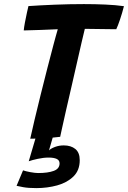

<svg xmlns="http://www.w3.org/2000/svg" viewBox="-20 -688 641 962"><path d="M162 254.5Q122.5 254.5 96.2 249.8Q70 245 63 243L95.5 165.5Q107.5 170 131.8 174.5Q156 179 171 179Q220 179 249.2 168.2Q278.5 157.5 278.5 130.5Q278.5 115 264 108.2Q249.5 101.5 224 101.5Q198 101.5 168.5 108Q139 114.5 124 120L157.5 6.5Q142 7 131.5 7Q139.5 -30 153.2 -87.8Q167 -145.5 183.5 -212.5Q200 -279.5 217 -345.2Q234 -411 248 -464Q254 -487 259.5 -506.5Q265 -526 269.5 -541.5Q232.5 -539.5 183.8 -538Q135 -536.5 99 -535.5Q100 -549 104.8 -574.8Q109.5 -600.5 115 -625Q120.5 -649.5 122.5 -657.5Q180.5 -661.5 253.8 -664.5Q327 -667.5 400.5 -667.5Q455.5 -667.5 507.5 -665.2Q559.5 -663 601 -657Q592 -621.5 581.2 -589.8Q570.5 -558 562.5 -541.5Q549.5 -541.5 520.5 -542Q491.5 -542.5 459.5 -542.8Q427.5 -543 405 -543.5Q399.5 -522 389 -476.2Q378.5 -430.5 365.2 -372Q352 -313.5 337.8 -252Q323.5 -190.5 311.2 -136.5Q299 -82.5 291 -46.2Q283 -10 281.5 -2.5Q267 -0.5 244 1.5L225.5 65.5Q235 56 255.5 48.2Q276 40.5 299.5 40.5Q335.5 40.5 357.5 58.5Q379.5 76.5 379.5 114.5Q379.5 165.5 348 196.2Q316.5 227 266.8 240.8Q217 254.5 162 254.5Z"/></svg>

Font: Grandstander SemiBold
Style: Italic
Weight: 600
Italic angle: -15°
Designer: Tyler Finck
Foundry: Etcetera Type Co
Version: Version 1.200; ttfautohint (v1.8.3)